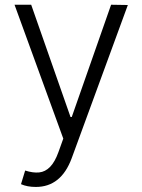

<svg xmlns="http://www.w3.org/2000/svg" viewBox="-20 -565 586 790"><path d="M127.5 204.2Q92 204.2 66.4 192.8L83.5 136.7Q115.8 147 141 144.5Q166.2 142 186.1 121.6Q206 101.2 220.5 60.7L240.4 5.3L39.8 -545.5H108.3L270.2 -83.5H275.2L437.1 -545.5L506 -544.4L274.9 86.3Q231.2 204.2 127.5 204.2Z"/></svg>

Font: Inter Light BETA
Style: Regular
Weight: 300
Designer: Rasmus Andersson
Foundry: rsms
Version: Version 3.011;git-f93a4a705